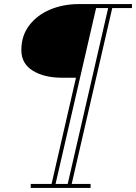

<svg xmlns="http://www.w3.org/2000/svg" viewBox="-20 -770 666 940"><path d="M423.5 130.5V150H130.5V130.5H232.5L352 -389.5H283Q196.5 -389.5 140.5 -424Q84.5 -458.5 84.5 -524.5Q84.5 -594.5 122.5 -645Q160.5 -695.5 224.5 -722.8Q288.5 -750 366 -750H626V-730.5H529.5L331 130.5ZM311.5 130.5 509.5 -730.5H450.5L252 130.5Z"/></svg>

Font: Bodoni* 11pt
Style: Italic
Weight: 400
Italic angle: -13°
Version: Version 2.3